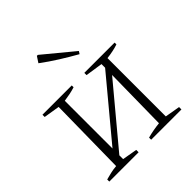

<svg xmlns="http://www.w3.org/2000/svg" viewBox="-193 -841 973 973"><g transform="rotate(-45 293.0 -355.0)"><path d="M34 0V-15Q53 -20 71.5 -24.5Q90 -29 114 -31L120 -449L34 -463V-479H244V-466Q225 -460 205.5 -456Q186 -452 164 -449V-107L427 -423V-449L334 -463V-479H551V-466Q515 -454 470 -449V-31L551 -17V0H334V-15Q356 -21 378.5 -25Q401 -29 421 -31L426 -372L164 -58V-31L244 -17V0ZM384 -563Q338 -589 292.5 -617.5Q247 -646 204 -678L225 -710H232L393 -577Z"/></g></svg>

Font: Piazzolla ExtraLight
Style: Regular
Weight: 200
Designer: Juan Pablo del Peral
Foundry: Huerta Tipografica
Version: Version 1.330